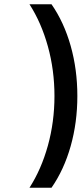

<svg xmlns="http://www.w3.org/2000/svg" viewBox="-20 -762 385 906"><path d="M119 -742H223Q282 -657 313.5 -545.5Q345 -434 345 -309Q345 -184 313.5 -72.5Q282 39 223 124H119Q175 37 206 -75Q237 -187 237 -309Q237 -431 206 -543Q175 -655 119 -742Z"/></svg>

Font: Sapa
Style: Regular
Weight: 400
Version: Version 1.20 June 8, 2016